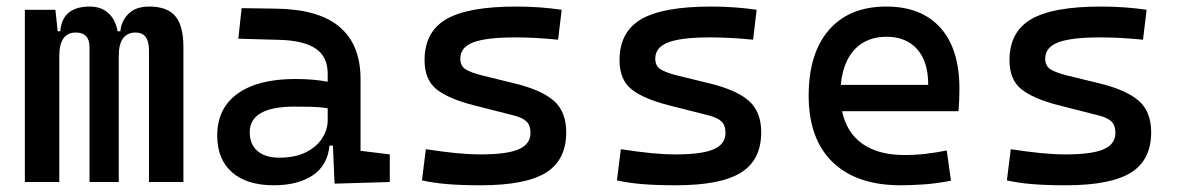

<svg xmlns="http://www.w3.org/2000/svg" viewBox="-20 -547 3556 577"><path d="M54.7 0V-517.6H146.5L153.3 -453.1H161.1Q167 -527.3 250 -527.3Q282.7 -527.3 304.4 -508.8Q326.2 -490.2 333.5 -453.1H341.8Q344.2 -483.4 366 -505.4Q387.7 -527.3 428.7 -527.3Q482.4 -527.3 506.8 -498.5Q531.2 -469.7 531.2 -405.3V0H427.7V-395.5Q427.7 -449.2 387.7 -449.2Q336.9 -449.2 336.9 -378.9V0H249V-405.3Q249 -449.2 208 -449.2Q158.2 -449.2 158.2 -378.9V0Z M802.7 9.8Q721.7 9.8 677.2 -29.3Q632.8 -68.4 632.8 -139.6Q632.8 -221.7 694.1 -265.6Q755.4 -309.6 867.2 -309.6Q922.9 -309.6 964.8 -301.3V-325.2Q964.8 -377 928.5 -401.1Q892.1 -425.3 820.3 -427.2L696.3 -430.7L706.1 -522.5L810.5 -521Q939 -519 1001.2 -465.6Q1063.5 -412.1 1063.5 -309.6V-93.8L1151.4 -83V0L985.4 4.9L980.5 -109.4H970.2Q964.4 -49.8 919.7 -20Q875 9.8 802.7 9.8ZM819.3 -73.2Q867.7 -73.2 900.1 -89.8Q932.6 -106.4 948.7 -132.3Q964.8 -158.2 964.8 -185.5V-221.7Q939.9 -225.6 915.3 -226.1Q890.6 -226.6 865.2 -226.6Q730.5 -226.6 730.5 -149.4Q730.5 -113.3 753.7 -93.3Q776.9 -73.2 819.3 -73.2Z M1424.8 9.8Q1366.2 9.8 1324.5 6.3Q1282.7 2.9 1248 -4.9L1259.8 -98.6Q1311 -90.8 1350.3 -86.9Q1389.6 -83 1424.8 -83Q1503.4 -83 1538.8 -98.4Q1574.2 -113.8 1574.2 -147.5Q1574.2 -170.9 1561.8 -182.4Q1549.3 -193.8 1523.4 -200.2L1404.3 -230.5Q1327.6 -250 1291.7 -278.8Q1255.9 -307.6 1255.9 -366.2Q1255.9 -451.2 1321 -489.3Q1386.2 -527.3 1531.2 -527.3Q1602.5 -527.3 1668 -517.6L1657.2 -427.7Q1617.7 -431.6 1587.4 -433.1Q1557.1 -434.6 1528.3 -434.6Q1441.4 -434.6 1402.3 -419.7Q1363.3 -404.8 1363.3 -371.1Q1363.3 -348.6 1379.4 -338.6Q1395.5 -328.6 1428.7 -320.3L1524.4 -296.9Q1606 -277.3 1643.8 -244.6Q1681.6 -211.9 1681.6 -149.4Q1681.6 -65.9 1620.6 -28.1Q1559.6 9.8 1424.8 9.8Z M2010.7 9.8Q1952.1 9.8 1910.4 6.3Q1868.7 2.9 1834 -4.9L1845.7 -98.6Q1897 -90.8 1936.3 -86.9Q1975.6 -83 2010.7 -83Q2089.4 -83 2124.8 -98.4Q2160.2 -113.8 2160.2 -147.5Q2160.2 -170.9 2147.7 -182.4Q2135.3 -193.8 2109.4 -200.2L1990.2 -230.5Q1913.6 -250 1877.7 -278.8Q1841.8 -307.6 1841.8 -366.2Q1841.8 -451.2 1907 -489.3Q1972.2 -527.3 2117.2 -527.3Q2188.5 -527.3 2253.9 -517.6L2243.2 -427.7Q2203.6 -431.6 2173.3 -433.1Q2143.1 -434.6 2114.3 -434.6Q2027.3 -434.6 1988.3 -419.7Q1949.2 -404.8 1949.2 -371.1Q1949.2 -348.6 1965.3 -338.6Q1981.4 -328.6 2014.6 -320.3L2110.4 -296.9Q2191.9 -277.3 2229.7 -244.6Q2267.6 -211.9 2267.6 -149.4Q2267.6 -65.9 2206.5 -28.1Q2145.5 9.8 2010.7 9.8Z M2686.5 9.8Q2554.2 9.8 2482.2 -59.8Q2410.2 -129.4 2410.2 -259.8Q2410.2 -386.7 2471.2 -457Q2532.2 -527.3 2643.6 -527.3Q2748.5 -527.3 2805.9 -463.9Q2863.3 -400.4 2863.3 -279.3Q2863.3 -243.7 2860.4 -212.9H2510.7Q2524.4 -147.9 2572.3 -114.5Q2620.1 -81.1 2698.2 -81.1Q2730.5 -81.1 2761.7 -84.7Q2793 -88.4 2825.2 -94.7L2837.9 -3.9Q2792 4.9 2753.9 7.3Q2715.8 9.8 2686.5 9.8ZM2644.5 -436.5Q2584.5 -436.5 2548.8 -398.9Q2513.2 -361.3 2506.8 -292H2769.5Q2769.5 -361.8 2736.3 -399.2Q2703.1 -436.5 2644.5 -436.5Z M3182.6 9.8Q3124 9.8 3082.3 6.3Q3040.5 2.9 3005.9 -4.9L3017.6 -98.6Q3068.8 -90.8 3108.2 -86.9Q3147.5 -83 3182.6 -83Q3261.2 -83 3296.6 -98.4Q3332 -113.8 3332 -147.5Q3332 -170.9 3319.6 -182.4Q3307.1 -193.8 3281.2 -200.2L3162.1 -230.5Q3085.4 -250 3049.6 -278.8Q3013.7 -307.6 3013.7 -366.2Q3013.7 -451.2 3078.9 -489.3Q3144 -527.3 3289.1 -527.3Q3360.4 -527.3 3425.8 -517.6L3415 -427.7Q3375.5 -431.6 3345.2 -433.1Q3314.9 -434.6 3286.1 -434.6Q3199.2 -434.6 3160.2 -419.7Q3121.1 -404.8 3121.1 -371.1Q3121.1 -348.6 3137.2 -338.6Q3153.3 -328.6 3186.5 -320.3L3282.2 -296.9Q3363.8 -277.3 3401.6 -244.6Q3439.5 -211.9 3439.5 -149.4Q3439.5 -65.9 3378.4 -28.1Q3317.4 9.8 3182.6 9.8Z"/></svg>

Font: Caskaydia Cove
Style: Regular
Weight: 400
Monospace: yes
Designer: Aaron Bell
Foundry: Saja Typeworks
Version: Version 4.300; ttfautohint (v1.8.3)